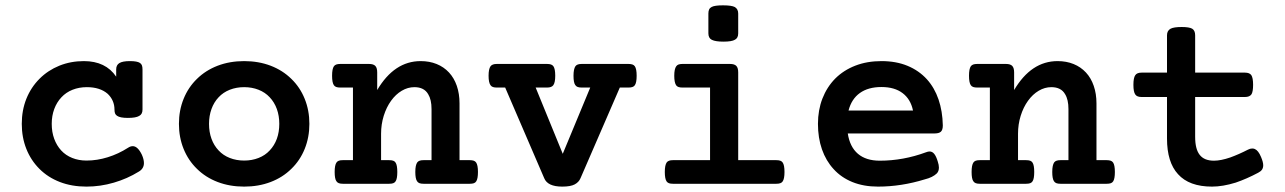

<svg xmlns="http://www.w3.org/2000/svg" viewBox="-20 -692 4837 723"><path d="M385.3 -338.9Q356.4 -363.8 307.1 -363.8Q277.8 -363.8 253.2 -354Q228.5 -344.2 211.4 -325.7Q193.8 -307.1 184.3 -281.5Q174.8 -255.9 174.8 -225.6Q174.8 -194.8 184.1 -169.4Q193.4 -144 210.4 -125.5Q227.5 -106.9 252 -97.2Q276.4 -87.4 305.7 -87.4Q345.7 -87.4 385.7 -99.9Q425.8 -112.3 462.4 -135.7Q471.2 -141.6 480 -141.6Q498.5 -141.6 514.2 -109.4Q522 -91.8 522 -78.1Q522 -57.1 502.9 -45.9Q459.5 -19 408.7 -4.2Q357.9 10.7 305.7 10.7Q250.5 10.7 205.6 -6.6Q160.6 -23.9 128.4 -56.2Q96.2 -88.4 79.1 -131.6Q62 -174.8 62 -225.6Q62 -276.9 79.3 -320.1Q96.7 -363.3 128.9 -395.5Q160.6 -427.2 203.4 -444.6Q246.1 -461.9 295.9 -461.9Q377.9 -461.9 417.5 -403.3V-430.7Q417.5 -447.3 429.7 -454.6Q441.9 -461.9 469.2 -461.9Q496.6 -461.9 506.8 -455.1Q512.2 -451.7 514.4 -445.8Q516.6 -439.9 516.6 -430.7V-279.3Q516.6 -261.7 503.9 -255.4Q491.7 -248 461.4 -248Q432.1 -248 420.9 -255.9Q415.5 -259.3 413.3 -264.9Q411.1 -270.5 411.1 -279.3Q411.1 -296.9 404.5 -312Q397.9 -327.1 385.3 -338.9Z M721.7 -395Q754.4 -427.2 799.8 -444.6Q845.2 -461.9 899.4 -461.9Q953.6 -461.9 999 -444.6Q1044.4 -427.2 1077.1 -395Q1109.9 -363.3 1127.4 -319.8Q1145 -276.4 1145 -225.6Q1145 -174.8 1127.4 -131.3Q1109.9 -87.9 1077.1 -56.2Q1044.4 -23.9 999 -6.6Q953.6 10.7 899.4 10.7Q845.2 10.7 799.8 -6.6Q754.4 -23.9 721.7 -56.2Q689 -87.9 671.4 -131.3Q653.8 -174.8 653.8 -225.6Q653.8 -276.4 671.4 -319.8Q689 -363.3 721.7 -395ZM803.2 -125.5Q820.3 -106.9 845.2 -97.2Q870.1 -87.4 899.4 -87.4Q928.7 -87.4 953.6 -97.2Q978.5 -106.9 995.6 -125.5Q1013.2 -144 1022.5 -169.4Q1031.7 -194.8 1031.7 -225.6Q1031.7 -255.9 1022.5 -281.5Q1013.2 -307.1 995.6 -325.7Q978.5 -344.2 953.6 -354Q928.7 -363.8 899.4 -363.8Q870.1 -363.8 845.2 -354Q820.3 -344.2 803.2 -325.7Q785.6 -307.1 776.4 -281.5Q767.1 -255.9 767.1 -225.6Q767.1 -194.8 776.4 -169.4Q785.6 -144 803.2 -125.5Z M1309.1 -362.3H1261.2Q1252.4 -362.3 1246.6 -364.3Q1240.7 -366.2 1237.3 -371.1Q1230.5 -380.9 1230.5 -406.7Q1230.5 -432.6 1237.3 -442.4Q1240.7 -447.3 1246.6 -449.2Q1252.4 -451.2 1261.2 -451.2H1369.6Q1386.2 -451.2 1393.3 -443.8Q1400.4 -436.5 1400.4 -419.4V-353Q1464.8 -461.9 1564 -461.9Q1597.2 -461.9 1624.3 -450.9Q1651.4 -439.9 1670.9 -418.9Q1689.9 -398.4 1700.2 -368.7Q1710.4 -338.9 1710.4 -302.7V-88.9H1749Q1757.8 -88.9 1763.7 -86.9Q1769.5 -85 1772.9 -80.1Q1779.8 -70.3 1779.8 -44.4Q1779.8 -19 1773.4 -9.3Q1770 -3.9 1764.2 -2Q1758.3 0 1749 0H1574.7Q1565.4 0 1559.6 -2.2Q1553.7 -4.4 1550.3 -9.8Q1543.9 -19.5 1543.9 -44.4Q1543.9 -70.3 1551.3 -80.6Q1554.7 -85 1560.3 -86.9Q1565.9 -88.9 1574.7 -88.9H1605V-281.2Q1605 -316.9 1592.3 -337.4Q1577.1 -363.8 1540.5 -363.8Q1515.6 -363.8 1492.9 -350.3Q1470.2 -336.9 1452.6 -312.5Q1435.1 -288.1 1425 -255.9Q1415 -223.6 1415 -188.5V-88.9H1445.3Q1454.6 -88.9 1460.4 -86.9Q1466.3 -85 1469.7 -79.6Q1476.1 -69.8 1476.1 -44.4Q1476.1 -18.6 1469.7 -9.3Q1466.3 -3.9 1460.4 -2Q1454.6 0 1445.3 0H1271Q1261.7 0 1255.9 -2.2Q1250 -4.4 1246.6 -9.8Q1240.2 -19 1240.2 -44.4Q1240.2 -70.3 1247.1 -80.1Q1250.5 -85 1256.1 -86.9Q1261.7 -88.9 1271 -88.9H1309.1Z M1850.6 -362.3Q1841.8 -362.3 1836.2 -364.3Q1830.6 -366.2 1827.1 -371.1Q1819.8 -381.3 1819.8 -406.7Q1819.8 -432.1 1827.1 -442.4Q1833.5 -451.2 1850.6 -451.2H2040Q2048.8 -451.2 2054.7 -449.2Q2060.5 -447.3 2064 -442.4Q2070.8 -432.6 2070.8 -406.7Q2070.8 -380.9 2063.5 -371.1Q2057.1 -362.3 2040 -362.3H1997.1L2099.1 -112.8L2202.6 -362.3H2170.4Q2161.1 -362.3 2155.3 -364.5Q2149.4 -366.7 2146 -372.1Q2139.6 -381.3 2139.6 -406.7Q2139.6 -432.1 2147 -442.9Q2150.4 -447.3 2156 -449.2Q2161.6 -451.2 2170.4 -451.2H2346.7Q2355.5 -451.2 2361.3 -449.2Q2367.2 -447.3 2370.6 -442.4Q2377.4 -432.6 2377.4 -406.7Q2377.4 -380.9 2370.6 -371.1Q2367.2 -366.2 2361.3 -364.3Q2355.5 -362.3 2346.7 -362.3H2314L2166 -21Q2159.7 -5.9 2144 2.4Q2128.4 10.7 2097.2 10.7Q2042 10.7 2029.3 -21L1882.3 -362.3Z M2759.8 -566.4Q2759.8 -548.8 2747.6 -542.5Q2735.8 -535.2 2704.1 -535.2Q2674.3 -535.2 2660.6 -542Q2647.5 -548.3 2647.5 -566.4V-641.1Q2647.5 -650.4 2650.4 -656.5Q2653.3 -662.6 2660.2 -666Q2671.4 -671.9 2702.6 -671.9Q2734.9 -671.9 2747.1 -665.5Q2759.8 -657.7 2759.8 -641.1ZM2653.8 -362.3H2549.8Q2541 -362.3 2535.2 -364.3Q2529.3 -366.2 2525.9 -371.1Q2519 -381.8 2519 -406.7Q2519 -432.1 2526.4 -442.4Q2529.8 -447.3 2535.4 -449.2Q2541 -451.2 2549.8 -451.2H2729Q2745.6 -451.2 2752.7 -443.8Q2759.8 -436.5 2759.8 -419.4V-88.9H2903.3Q2912.1 -88.9 2918 -86.9Q2923.8 -85 2927.2 -80.1Q2934.1 -70.3 2934.1 -44.4Q2934.1 -18.6 2927.2 -8.8Q2923.8 -3.9 2918 -2Q2912.1 0 2903.3 0H2514.2Q2504.9 0 2499.3 -2Q2493.7 -3.9 2490.2 -8.8Q2483.4 -18.6 2483.4 -44.4Q2483.4 -70.3 2490.7 -80.6Q2494.1 -85 2499.8 -86.9Q2505.4 -88.9 2514.2 -88.9H2653.8Z M3172.4 -189.5Q3180.2 -138.7 3210.7 -112.8Q3241.2 -86.9 3293 -86.9Q3381.3 -86.9 3467.3 -118.7Q3474.6 -121.6 3480.5 -121.6Q3490.7 -121.6 3498 -112.5Q3505.4 -103.5 3511.2 -84Q3515.6 -70.8 3515.6 -61Q3515.6 -47.4 3507.8 -39.1Q3492.2 -23.9 3462.4 -16.6Q3374 10.7 3286.1 10.7Q3232.4 10.7 3190.2 -6.3Q3147.9 -23.4 3119.1 -55.2Q3090.3 -86.4 3075.2 -129.6Q3060.1 -172.9 3060.1 -225.6Q3060.1 -277.3 3076.9 -320.8Q3093.8 -364.3 3125 -396Q3156.7 -427.7 3200.9 -444.8Q3245.1 -461.9 3299.3 -461.9Q3354.5 -461.9 3397.5 -444.1Q3440.4 -426.3 3470.2 -393.6Q3499 -361.8 3514.2 -317.4Q3529.3 -272.9 3530.3 -219.7Q3530.3 -203.1 3523.2 -196.3Q3516.1 -189.5 3499.5 -189.5ZM3418 -275.9Q3409.2 -318.4 3378.9 -341.3Q3348.6 -364.3 3299.3 -364.3Q3249.5 -364.3 3218 -341.8Q3186.5 -319.3 3175.3 -275.9Z M3707.5 -362.3H3659.7Q3650.9 -362.3 3645 -364.3Q3639.2 -366.2 3635.7 -371.1Q3628.9 -380.9 3628.9 -406.7Q3628.9 -432.6 3635.7 -442.4Q3639.2 -447.3 3645 -449.2Q3650.9 -451.2 3659.7 -451.2H3768.1Q3784.7 -451.2 3791.7 -443.8Q3798.8 -436.5 3798.8 -419.4V-353Q3863.3 -461.9 3962.4 -461.9Q3995.6 -461.9 4022.7 -450.9Q4049.8 -439.9 4069.3 -418.9Q4088.4 -398.4 4098.6 -368.7Q4108.9 -338.9 4108.9 -302.7V-88.9H4147.5Q4156.2 -88.9 4162.1 -86.9Q4168 -85 4171.4 -80.1Q4178.2 -70.3 4178.2 -44.4Q4178.2 -19 4171.9 -9.3Q4168.5 -3.9 4162.6 -2Q4156.7 0 4147.5 0H3973.1Q3963.9 0 3958 -2.2Q3952.1 -4.4 3948.7 -9.8Q3942.4 -19.5 3942.4 -44.4Q3942.4 -70.3 3949.7 -80.6Q3953.1 -85 3958.7 -86.9Q3964.4 -88.9 3973.1 -88.9H4003.4V-281.2Q4003.4 -316.9 3990.7 -337.4Q3975.6 -363.8 3939 -363.8Q3914.1 -363.8 3891.4 -350.3Q3868.7 -336.9 3851.1 -312.5Q3833.5 -288.1 3823.5 -255.9Q3813.5 -223.6 3813.5 -188.5V-88.9H3843.8Q3853 -88.9 3858.9 -86.9Q3864.7 -85 3868.2 -79.6Q3874.5 -69.8 3874.5 -44.4Q3874.5 -18.6 3868.2 -9.3Q3864.7 -3.9 3858.9 -2Q3853 0 3843.8 0H3669.4Q3660.2 0 3654.3 -2.2Q3648.4 -4.4 3645 -9.8Q3638.7 -19 3638.7 -44.4Q3638.7 -70.3 3645.5 -80.1Q3648.9 -85 3654.5 -86.9Q3660.2 -88.9 3669.4 -88.9H3707.5Z M4374.5 -418.5V-559.1Q4374.5 -576.7 4388.2 -584Q4400.4 -590.3 4429.7 -590.3Q4458 -590.3 4469.2 -584Q4480.5 -577.1 4480.5 -559.1V-418.5H4668Q4685.1 -418.5 4691.9 -409.2Q4698.7 -398.9 4698.7 -372.6Q4698.7 -347.7 4692.9 -337.4Q4686 -326.7 4668 -326.7H4480.5V-176.8Q4480.5 -130.4 4497.6 -108.9Q4514.6 -86.9 4551.3 -86.9Q4577.1 -86.9 4612.8 -99.1Q4645 -110.8 4679.2 -128.4Q4687.5 -132.8 4695.3 -132.8Q4701.2 -132.8 4705.1 -130.9Q4718.3 -125.5 4728.5 -101.1Q4736.8 -81.5 4736.8 -69.8Q4736.8 -60.1 4732.2 -53.2Q4727.5 -46.4 4717.8 -41.5Q4674.8 -18.6 4633.3 -4.4Q4584.5 10.7 4543.9 10.7Q4458 10.7 4416 -36.1Q4374.5 -81.1 4374.5 -170.4V-326.7H4278.8Q4261.2 -326.7 4254.9 -336.4Q4248 -346.2 4248 -372.6Q4248 -398.9 4254.9 -408.7Q4261.2 -418.5 4278.8 -418.5Z"/></svg>

Font: Courier Prime SemiBold
Style: Regular
Weight: 600
Designer: Alan Dague-Greene
Foundry: Quote-Unquote Apps
Version: Version 1.202